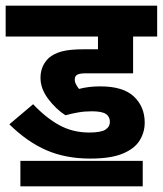

<svg xmlns="http://www.w3.org/2000/svg" viewBox="-20 -642 575 678"><path d="M304 -249Q279 -249 256 -245Q233 -241 211 -235Q177 -257 150 -293Q123 -329 123 -367Q123 -410 153 -438Q171 -453 198.5 -460.5Q226 -468 278 -468H326V-513H0V-622H535V-513H450V-383H280Q263 -383 253.5 -378.5Q244 -374 244 -361Q244 -352 249 -343Q254 -334 259 -328Q293 -337 334 -337Q415 -337 453 -301Q491 -265 491 -209Q491 -174 472.5 -145Q454 -116 412 -99Q370 -82 299 -82Q212 -82 144 -111.5Q76 -141 13 -203L97 -274Q142 -226 189.5 -200Q237 -174 295 -174Q336 -174 352 -184Q368 -194 368 -212Q368 -230 354 -239.5Q340 -249 304 -249ZM52 -74H484V16H52Z"/></svg>

Font: Noto Sans Condensed
Style: Bold
Weight: 700
Width: 3
Designer: Monotype Design Team
Foundry: Monotype Imaging Inc.
Version: Version 2.013; ttfautohint (v1.8.4.7-5d5b)